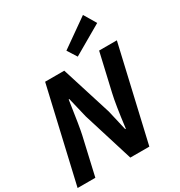

<svg xmlns="http://www.w3.org/2000/svg" viewBox="-251 -1159 1227 1312"><g transform="rotate(-30 362.5 -503.0)"><path d="M147 -740H298L422 -346L459 -186H464Q487 -369 505 -445L573 -740H713L542 0H392L269 -396L231 -555H226Q196 -349 184 -297L116 0H-24ZM379 -851 599 -1006 656 -910 426 -777Z"/></g></svg>

Font: KaiGen Gothic CN Bold
Style: Bold
Weight: 700
Designer: Ryoko NISHIZUKA  (kana & ideographs); Paul D. Hunt (Latin, Greek & Cyrillic); Wenlong ZHANG  (bopomofo); Sandoll Communi
Foundry: Adobe Systems Incorporated
Version: Version 1.002.20150501